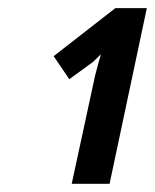

<svg xmlns="http://www.w3.org/2000/svg" viewBox="-20 -864 378 468"><path d="M154.8 -416 211.9 -680.2Q215.8 -695.8 219.2 -707.8Q222.7 -719.7 226.1 -731.9Q219.7 -726.1 214.4 -720.5Q209 -714.8 205.1 -711.9L148.9 -670.9L110.8 -727.1L261.2 -844.2H337.9L247.1 -416Z"/></svg>

Font: Open Sans Condensed
Style: Bold Italic
Weight: 700
Width: 3
Italic angle: -12°
Designer: Monotype Design Team
Foundry: Monotype Imaging Inc.
Version: Version 3.003; ttfautohint (v1.8.4)